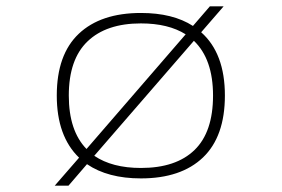

<svg xmlns="http://www.w3.org/2000/svg" viewBox="-20 -553 890 607"><path d="M425.5 11Q321 11 255 -34L196.5 34H153L230 -54.5Q159.5 -122.5 159.5 -251Q159.5 -380.5 229 -446.2Q298.5 -512 425.5 -512Q526.5 -512 590 -471L643.5 -533H687L616 -451Q691 -384.5 691 -251Q691 -121.5 621.8 -55.2Q552.5 11 425.5 11ZM197.5 -251Q197.5 -139.5 253.5 -82L567 -444.5Q512 -479 425.5 -479Q316 -479 256.8 -422.2Q197.5 -365.5 197.5 -251ZM425.5 -22Q536.5 -22 595 -78.8Q653.5 -135.5 653.5 -251Q653.5 -366 593 -424L278 -60.5Q334.5 -22 425.5 -22Z"/></svg>

Font: League Mono Wide Thin
Style: Regular
Weight: 100
Width: 8
Designer: Tyler Finck
Foundry: The League of Moveable Type / Tyler Finck
Version: Version 2.210